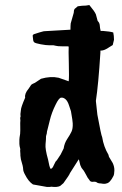

<svg xmlns="http://www.w3.org/2000/svg" viewBox="-20 -712 484 763"><path d="M163 -171Q163 -158 161 -139Q159 -120 171 -78Q176 -49 181 -41Q188 -41 194 -56Q194 -57 201 -70Q204 -71 221 -98Q227 -110 233 -122Q236 -143 247 -159.5Q258 -176 264 -188.5Q270 -201 269 -222Q269 -230 262 -270Q260 -275 254.5 -292.5Q249 -310 240.5 -317.5Q232 -325 223 -324Q214 -323 201 -296Q185 -264 178 -234Q171 -204 169 -198Q166 -189 166 -182ZM368 -629Q376 -621 376.5 -611Q377 -601 380 -589H390Q417 -587 430 -583Q433 -570 433 -554L428 -533L415 -525Q395 -511 382 -511H379V-503Q371 -376 361 -311L367 -256Q382 -174 386 -167Q392 -129 411 -97L413 -89L428 -64Q435 -49 434.5 -34Q434 -19 431 -13Q417 15 403 17Q396 20 381 17Q368 17 362 11Q359 11 354 10Q339 13 335 3Q329 -3 321.5 -18.5Q314 -34 304 -45L299 -56Q295 -74 294.5 -74.5Q294 -75 293 -79L258 -24Q256 -17 232 16L219 27Q207 33 184 30Q182 31 167 31L111 21Q93 9 80 -17Q72 -31 72 -40Q72 -50 63 -79L61 -94V-100L60 -114Q62 -118 58 -131L57 -140V-157Q57 -163 60 -180Q61 -193 60.5 -209.5Q60 -226 61 -233Q59 -243 62 -250Q60 -257 63 -274Q63 -285 80 -324Q77 -340 94 -360Q94 -361 104 -375Q107 -378 119 -383L143 -399Q181 -410 213 -403L253 -389Q255 -404 253.5 -459Q252 -514 253 -527Q250 -527 248 -528H225Q209 -528 202 -530Q195 -532 193 -532H177Q163 -532 142 -536Q121 -540 116.5 -543.5Q112 -547 111.5 -555.5Q111 -564 110 -569Q109 -574 117 -577Q125 -580 138 -583.5Q151 -587 152.5 -587.5Q154 -588 156 -588Q218 -592 260 -594Q260 -610 261 -619L273 -661Q273 -672 277 -677L289 -687Q310 -690 314.5 -689.5Q319 -689 335 -692Q356 -667 361 -655Z"/></svg>

Font: Caveat Brush
Style: Regular
Weight: 400
Designer: Pablo Impallari
Foundry: Creative Lab NY
Version: Version 1.096; ttfautohint (v1.3)